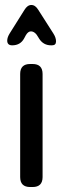

<svg xmlns="http://www.w3.org/2000/svg" viewBox="-20 -742 252 771"><path d="M101 9H111Q151 9 151 -31V-445Q151 -485 111 -485H101Q61 -485 61 -445V-31Q61 9 101 9ZM9 -579Q9 -560 29 -560Q62 -560 77 -588L84 -601Q93 -616 104 -616Q121 -616 134 -592L137 -587Q154 -560 185 -560H189Q205 -560 205 -576Q205 -591 194 -608L134 -702Q122 -722 106 -722Q90 -722 78 -702L19 -608Q9 -592 9 -579Z"/></svg>

Font: WDXL Lubrifont SC
Style: Regular
Weight: 400
Designer: [WDXL Lubrifont] Copyright 2020-2022 (c) NightFurySL2001, Skr-ZERO; [ZCOOL QingKe HuangYou] Copyright 2018-2022 (c) The 
Version: Version 2.001;hotconv 1.1.1;makeotfexe 2.6.0